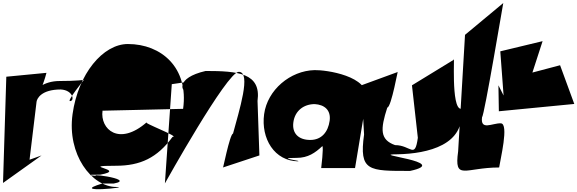

<svg xmlns="http://www.w3.org/2000/svg" viewBox="-20 -1084 4025 1339"><path d="M24 -549 1 192 270 0 186 30 235 -375C238 -395 266 -460 404 -460C491 -455 502 -379 468 -379C446 -379 565 -527 565 -527C565 -527 520 -519 394 -519C286 -519 201 -456 226 -402C253 -402 302 -562 304 -576Z M486 -288C525 -569 698 -777 872 -777C1106 -777 1297 -611 1257 -325C1214 -325 753 -312 695 -312C677 -183 810 -62 1004 -232C961 -232 1241 -129 1183 -129C1076 17 959 72 788 72C512 72 878 98 680 134C448 134 862 154 691 154C507 112 948 164 773 196H693C451 268 904 220 792 220C618 220 447 -8 486 -288Z M1178 -497 1130 195C1130 195 1563 -583 1645 -583C1735 -583 1647 -310 1605 -152C1583 -152 1529 124 1535 84L1789 0L1776 -380C1803 -575 1638 -589 1414 -589C1201 -540 1240 -438 1296 -438C1333 -447 1344 -523 1344 -523C1348 -521 1178 -497 1178 -497Z M1822 -288C1799 -119 1893 41 2062 41H2045C2124 41 1880 17 2049 17C2128 17 2178 -18 2228 -65C2238 -58 2220 88 2220 88H2456L2536 -394C2558 -555 2252 -597 2174 -595C2004 -591 1845 -457 1822 -288ZM2026 -232C2037 -312 2099 -358 2175 -358C2242 -354 2289 -317 2279 -242C2268 -163 2222 -108 2144 -108C2063 -108 2015 -153 2026 -232Z M2500 -489 2519 -146C2483 112 2552 108 2840 108C3137 44 2536 -8 2752 -8C2965 -12 3230 -75 3195 -325C3123 -325 3153 -731 3144 -667L2853 -489L2894 -123C2873 29 2846 -72 2735 -72C2629 -110 2632 -182 2681 -334C2709 -334 2759 -620 2754 -582Z M3223 -841 3175 -28C3146 180 3223 84 3461 84C3468 32 3532 -224 3472 -224C3414 -226 3328 -170 3342 -268C3356 -268 3493 -1087 3490 -1063Z M3469 -726 3492 -418 3456 -489 3459 -308 3985 -359 3886 -629 3693 -578 3764 -797Z"/></svg>

Font: Chaingun
Style: Ita
Weight: 400
Version: Version 0.91